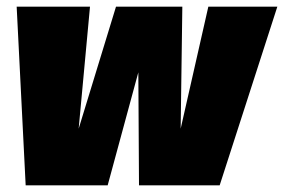

<svg xmlns="http://www.w3.org/2000/svg" viewBox="-20 -556 852 576"><path d="M812 -536 639 0H397L395 -339L303 0H57L30 -536H250L216 -170L328 -536H527L522 -170L605 -536Z"/></svg>

Font: Fira Sans Ultra
Style: Italic
Weight: 950
Italic angle: -8°
Designer: Carrois Corporate & Edenspiekermann AG
Foundry: Carrois Corporate GbR & Edenspiekermann AG
Version: Version 4.203;PS 004.203;hotconv 1.0.88;makeotf.lib2.5.64775